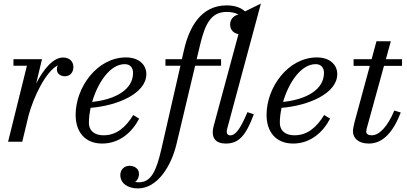

<svg xmlns="http://www.w3.org/2000/svg" viewBox="-20 -790 2266 1070"><path d="M130 -423.5 25 0H104L139.5 -147.5C167.5 -250 234 -390.5 302 -426C298.5 -419.5 297 -411.5 297 -403.5C297 -378.5 317.5 -365 342.5 -365C370.5 -365 389 -387 389 -416C389 -448 367 -469.5 331.5 -469.5C277 -469.5 223.5 -406.5 181.5 -324.5L214 -460H55V-423.5Z M475.5 -107C475.5 -132 479 -160.5 485 -189C634.5 -201 795.5 -269 795.5 -377C795.5 -429.5 754 -470 682 -470C521.5 -470 401.5 -303.5 401.5 -150C401.5 -55 453.5 10 549.5 10C646 10 716.5 -53 755.5 -129L722.5 -149C679.5 -78.5 627.5 -36 557 -36C510.5 -36 475.5 -58 475.5 -107ZM675 -432.5C706 -432.5 721.5 -412.5 721.5 -383.5C721.5 -289 620 -235 493.5 -222C524.5 -328 592.5 -432.5 675 -432.5Z M902 -460V-423.5H985.5L879.5 40C852 159.5 824 226 753.5 226C746 226 739.5 225.5 733 224.5C745.5 215 754.5 199.5 754.5 178.5C754.5 148.5 727.5 134 702.5 134C672 134 650.5 155 650.5 186C650.5 228 687.5 260 748.5 260C858.5 260 935 134 964 11.5L1067.5 -423.5H1212V-460H1076L1095 -540C1123.5 -659.5 1157.5 -723.5 1243 -723.5C1271 -723.5 1293.5 -718 1309.5 -708.5C1286.5 -705.5 1262.5 -685.5 1262.5 -653.5C1262.5 -619.5 1286.5 -603.5 1309 -600L1170 -85C1167.5 -76 1165.5 -63 1165.5 -53C1165.5 -14.5 1187 10 1239 10C1313 10 1351.5 -38 1394.5 -153L1359 -165C1318.5 -69 1292 -35.5 1263 -35.5C1251 -35.5 1243.5 -44 1243.5 -54.5C1243.5 -59.5 1244.5 -66.5 1246 -72.5L1434 -770L1345.5 -726.5C1324 -746 1291 -760 1243 -760C1098 -760 1033.5 -635 1005.5 -511.5L993.5 -460Z M1539.5 -107C1539.5 -132 1543 -160.5 1549 -189C1698.5 -201 1859.5 -269 1859.5 -377C1859.5 -429.5 1818 -470 1746 -470C1585.5 -470 1465.5 -303.5 1465.5 -150C1465.5 -55 1517.5 10 1613.5 10C1710 10 1780.5 -53 1819.5 -129L1786.5 -149C1743.5 -78.5 1691.5 -36 1621 -36C1574.5 -36 1539.5 -58 1539.5 -107ZM1739 -432.5C1770 -432.5 1785.5 -412.5 1785.5 -383.5C1785.5 -289 1684 -235 1557.5 -222C1588.5 -328 1656.5 -432.5 1739 -432.5Z M2213.5 -163 2177.5 -174C2139.5 -83 2093 -36 2052 -36C2031.5 -36 2021 -44 2021 -55C2021 -64 2023.5 -73.5 2025.5 -80.5L2120 -423H2220.5V-460H2130.5L2158 -560H2078L2051 -460H1950.5V-423H2041L1956 -110C1950.5 -90 1947 -68.5 1947 -58C1947 -23.5 1973.5 10 2035.5 10C2114 10 2170.5 -53 2213.5 -163Z"/></svg>

Font: Bodoni* 06pt
Style: Italic
Weight: 400
Italic angle: -13°
Version: Version 2.3